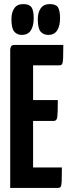

<svg xmlns="http://www.w3.org/2000/svg" viewBox="-20 -920 340 940"><path d="M30 0V-680Q30 -680 33 -690Q36 -700 50 -700H290Q290 -655 289 -634Q288 -613 284 -606.5Q280 -600 270 -600H142V-100H283Q283 -53 282 -32Q281 -11 277 -5.5Q273 0 263 0ZM38 -328V-430H263Q263 -367 260.5 -347.5Q258 -328 244 -328ZM87 -749Q64 -749 50 -765Q36 -781 36 -826Q36 -859 50 -879.5Q64 -900 94 -900Q123 -900 134 -884.5Q145 -869 145 -831Q145 -792 130.5 -770.5Q116 -749 87 -749ZM217 -749Q193 -749 179 -765Q165 -781 165 -826Q165 -859 179.5 -879.5Q194 -900 224 -900Q253 -900 263.5 -884.5Q274 -869 274 -831Q274 -792 259.5 -770.5Q245 -749 217 -749Z"/></svg>

Font: Yanone Kaffeesatz
Style: Bold
Weight: 700
Designer: Yanone (Cyrillic: Daniel Pouzeot, Huerta Tipografica, and Cyreal)
Foundry: Yanone
Version: Version 2.003